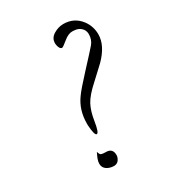

<svg xmlns="http://www.w3.org/2000/svg" viewBox="-144 -648 663 733"><g transform="rotate(-30 188.0 -282.0)"><path d="M134.8 -189.9Q134.8 -250 167 -293.9Q181.2 -314.5 231.7 -368.9Q282.2 -423.3 297.1 -440.7Q312 -458 312 -482.4Q312 -506.8 288.6 -518.6Q278.8 -522.9 261.7 -523.2Q244.6 -523.4 223.6 -506.1Q202.6 -488.8 198.2 -488.3Q187 -488.3 183.1 -510.3Q182.6 -513.7 182.6 -516.6Q182.6 -539.6 203.6 -552.2Q224.6 -564.9 246.6 -564.9Q294.9 -564.9 323.2 -526.4Q343.3 -498.5 343.3 -463.9Q343.3 -415 293.9 -365.2Q284.2 -355.5 264.6 -337.9Q245.1 -320.3 237.3 -312.5Q199.7 -278.8 185.3 -252.2Q170.9 -225.6 164.6 -184.6Q157.2 -136.7 147.5 -136.7Q137.7 -136.7 134.8 -183.6ZM143.6 -60.1Q172.9 -60.1 172.9 -29.8Q172.9 -22.9 169.9 -16.6Q162.1 1.5 144 1.5Q126 1.5 112.3 -7.8Q89.8 -23.4 105.5 -60.1L113.8 -78.1Q115.7 -70.3 119.4 -65.2Q123 -60.1 143.6 -60.1Z"/></g></svg>

Font: Kristi
Style: Regular
Weight: 400
Italic angle: -15°
Version: Version 1.004